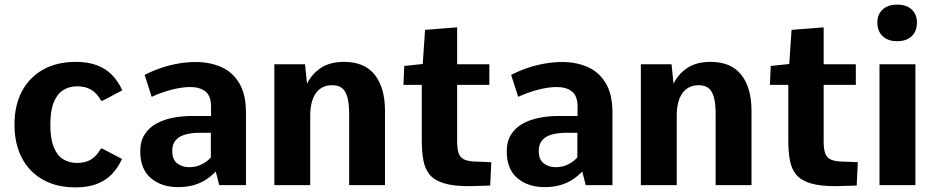

<svg xmlns="http://www.w3.org/2000/svg" viewBox="-20 -809 4084 839"><path d="M309.9 9.8Q227.8 9.8 168 -23.6Q108.2 -57 75.7 -118.7Q43.3 -180.3 43.3 -264.6Q43.3 -349 76 -410.4Q108.8 -471.8 168.9 -505.2Q229 -538.6 311 -538.6Q363.6 -538.6 402.2 -524.4Q440.9 -510.2 468.4 -482.5Q495.8 -454.9 514.4 -414.3L428.4 -368.8H422.1Q403.1 -402.5 377.3 -417.5Q351.6 -432.4 316.1 -431.8Q282.2 -431.8 255.8 -414.9Q229.4 -398 214.6 -361.2Q199.9 -324.4 199.9 -264.6Q199.9 -204 214.4 -167.3Q228.8 -130.7 254.7 -114.1Q280.6 -97.6 314.9 -97Q350.4 -96.4 376.1 -111Q401.8 -125.7 420.7 -159.5H427.1L513.2 -114.6Q494.6 -73.9 467.2 -46.3Q439.7 -18.7 401.1 -4.4Q362.4 9.8 309.9 9.8Z M758 8.6Q685.3 8.6 639.1 -30.7Q592.9 -69.9 592.9 -147.7Q592.9 -191.6 611.9 -221.4Q631 -251.3 663.1 -268.9Q695.2 -286.5 735.7 -294.4Q776.2 -302.2 818.8 -302.2H902.2V-343.7Q902.2 -389.5 878 -409.1Q853.7 -428.7 810.5 -428.7Q775 -428.7 730.4 -417.2Q685.7 -405.7 642.9 -385.9L612 -481.7Q647.7 -500 685.3 -512.6Q722.9 -525.2 760.9 -531.6Q798.9 -538 835 -538Q897.5 -538 947.1 -515.9Q996.8 -493.8 1025.8 -445.1Q1054.8 -396.4 1054.8 -317V0H938.1L922.7 -59.7Q904.3 -40 880.9 -24.6Q857.4 -9.2 827.2 -0.3Q797.1 8.6 758 8.6ZM805.7 -78.4Q837.9 -78.4 862.5 -91.4Q887.2 -104.3 901.4 -121.2V-228.8H853.7Q818.5 -228.8 791 -221.5Q763.6 -214.2 748.1 -196.8Q732.7 -179.5 732.7 -149.3Q732.7 -111.2 754.7 -94.8Q776.8 -78.4 805.7 -78.4Z M1178.8 0V-528.3H1312.9L1321.6 -443.2Q1343.1 -486.5 1382.5 -512.5Q1421.9 -538.6 1484 -538.6Q1573 -538.6 1617.7 -482.1Q1662.3 -425.6 1662.3 -325.7V0H1505.7V-310.1Q1505.7 -356.4 1498 -384.2Q1490.3 -411.9 1474.2 -424.3Q1458 -436.7 1431.7 -436.7Q1409.2 -436.7 1391.4 -428.3Q1373.6 -419.9 1361.2 -403.2Q1348.8 -386.5 1342.2 -361.4Q1335.6 -336.2 1335.6 -302.6V0Z M2029.6 4.5Q1961.7 4.5 1920.6 -7.9Q1879.4 -20.2 1858.3 -45.1Q1837.3 -70 1830.2 -107.8Q1823.1 -145.6 1823.1 -196.5V-438.1H1742.9L1746.5 -520.8L1827.3 -529.3L1837.4 -678.5L1977.6 -689.5V-528.3H2118.3V-438.1H1977.6V-191.6Q1977.6 -160.1 1983.6 -141.1Q1989.6 -122.1 2006.2 -113.3Q2022.8 -104.5 2054.2 -103Q2072.4 -102.5 2090.5 -101.8Q2108.7 -101 2126.9 -100.2L2122.1 1.9Q2099 2.4 2075.8 3.2Q2052.6 3.9 2029.6 4.5Z M2359.6 8.6Q2286.8 8.6 2240.6 -30.7Q2194.4 -69.9 2194.4 -147.7Q2194.4 -191.6 2213.5 -221.4Q2232.5 -251.3 2264.6 -268.9Q2296.8 -286.5 2337.3 -294.4Q2377.7 -302.2 2420.4 -302.2H2503.8V-343.7Q2503.8 -389.5 2479.5 -409.1Q2455.3 -428.7 2412.1 -428.7Q2376.6 -428.7 2331.9 -417.2Q2287.3 -405.7 2244.4 -385.9L2213.6 -481.7Q2249.2 -500 2286.8 -512.6Q2324.4 -525.2 2362.5 -531.6Q2400.5 -538 2436.5 -538Q2499 -538 2548.7 -515.9Q2598.3 -493.8 2627.3 -445.1Q2656.3 -396.4 2656.3 -317V0H2539.6L2524.2 -59.7Q2505.9 -40 2482.4 -24.6Q2459 -9.2 2428.8 -0.3Q2398.6 8.6 2359.6 8.6ZM2407.2 -78.4Q2439.5 -78.4 2464.1 -91.4Q2488.8 -104.3 2502.9 -121.2V-228.8H2455.3Q2420 -228.8 2392.6 -221.5Q2365.1 -214.2 2349.7 -196.8Q2334.3 -179.5 2334.3 -149.3Q2334.3 -111.2 2356.3 -94.8Q2378.3 -78.4 2407.2 -78.4Z M2780.4 0V-528.3H2914.5L2923.1 -443.2Q2944.6 -486.5 2984 -512.5Q3023.4 -538.6 3085.5 -538.6Q3174.6 -538.6 3219.2 -482.1Q3263.9 -425.6 3263.9 -325.7V0H3107.2V-310.1Q3107.2 -356.4 3099.6 -384.2Q3091.9 -411.9 3075.7 -424.3Q3059.6 -436.7 3033.3 -436.7Q3010.7 -436.7 2993 -428.3Q2975.2 -419.9 2962.8 -403.2Q2950.4 -386.5 2943.8 -361.4Q2937.2 -336.2 2937.2 -302.6V0Z M3631.2 4.5Q3563.3 4.5 3522.1 -7.9Q3481 -20.2 3459.9 -45.1Q3438.9 -70 3431.8 -107.8Q3424.7 -145.6 3424.7 -196.5V-438.1H3344.4L3348 -520.8L3428.9 -529.3L3439 -678.5L3579.2 -689.5V-528.3H3719.8V-438.1H3579.2V-191.6Q3579.2 -160.1 3585.2 -141.1Q3591.1 -122.1 3607.7 -113.3Q3624.3 -104.5 3655.8 -103Q3673.9 -102.5 3692.1 -101.8Q3710.3 -101 3728.4 -100.2L3723.6 1.9Q3700.6 2.4 3677.4 3.2Q3654.2 3.9 3631.2 4.5Z M3823.2 0V-528.3H3980.1V0ZM3900.5 -628.9Q3860.4 -628.9 3837.2 -650.7Q3813.9 -672.5 3813.9 -710.4Q3813.9 -746.6 3837.2 -767.7Q3860.4 -788.8 3900.5 -788.8Q3940.8 -788.8 3963.8 -767.7Q3986.8 -746.6 3986.8 -710.4Q3986.8 -672.5 3963.8 -650.7Q3940.8 -628.9 3900.5 -628.9Z"/></svg>

Font: Comme
Style: Regular
Weight: 400
Designer: Vernon Adams
Foundry: Vernon Adams
Version: Version 1.000;gftools[0.9.27]